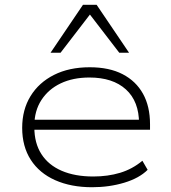

<svg xmlns="http://www.w3.org/2000/svg" viewBox="-20 -777 715 805"><path d="M366 8Q278 8 211.5 -21.5Q145 -51 109 -107Q73 -163 73 -241Q73 -317 108 -374Q143 -431 206.5 -463Q270 -495 356 -495Q438 -495 494 -466Q550 -437 579.5 -384Q609 -331 609 -256V-233H103V-275H587L563 -259Q563 -352 508 -402Q453 -452 355 -452Q286 -452 234.5 -427.5Q183 -403 153.5 -357.5Q124 -312 124 -250V-243Q124 -177 153.5 -131Q183 -85 238.5 -61Q294 -37 371 -37Q432 -37 483.5 -52.5Q535 -68 577 -103L599 -65Q564 -30 501 -11Q438 8 366 8ZM192 -556 328 -757H385L521 -556H480L357 -716L234 -556Z"/></svg>

Font: Nunito Sans 10pt Expanded ExtraLight
Style: Regular
Weight: 250
Width: 7
Designer: Vernon Adams
Foundry: Vernon Adams
Version: Version 3.101;gftools[0.9.27]